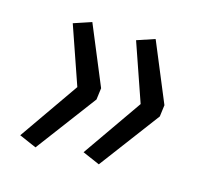

<svg xmlns="http://www.w3.org/2000/svg" viewBox="-63 -512 542 495"><g transform="rotate(15 208.5 -265.0)"><path d="M69 -90 23 -110 133 -268 79 -424 127 -440 193 -281 189 -250ZM238 -90 192 -110 302 -268 248 -424 296 -440 362 -281 358 -250Z"/></g></svg>

Font: Nunito Sans Light
Style: Italic
Weight: 300
Italic angle: -9°
Designer: Vernon Adams
Foundry: Vernon Adams
Version: Version 3.006; ttfautohint (v1.8.3)